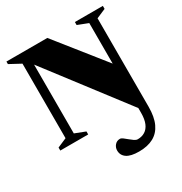

<svg xmlns="http://www.w3.org/2000/svg" viewBox="-210 -830 1182 1246"><g transform="rotate(-30 380.5 -207.0)"><path d="M626 -295.5V38.5L135 -604L162.5 -619.5V-52.5L240 -22.5V0H31V-22.5L100.5 -52.5V-611L17 -656V-675H323.5ZM669.5 40Q669.5 116 646.8 165Q624 214 580 237.8Q536 261.5 472 261.5Q409.5 261.5 380 241Q350.5 220.5 350.5 184.5Q350.5 162 365.2 144.8Q380 127.5 403.5 127.5Q413 127.5 425.2 136.8Q437.5 146 451.2 157.8Q465 169.5 478.5 178.8Q492 188 504 188Q534.5 188 558 173.5Q581.5 159 594.5 128.5Q607.5 98 607.5 49.5V-622.5L530 -652.5V-675H739.5V-652.5L669.5 -622.5Z"/></g></svg>

Font: Newsreader 24pt ExtraBold
Style: Regular
Weight: 800
Designer: Hugues Gentile
Foundry: Production Type
Version: Version 1.003